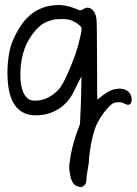

<svg xmlns="http://www.w3.org/2000/svg" viewBox="-20 -498 557 783"><path d="M226.1 -477.5Q262.2 -475.1 303.2 -456.5Q304.7 -456.1 307.6 -456.1Q312.5 -456.1 321 -461.4Q329.6 -466.8 335 -466.8H337.4Q353.5 -465.3 362.8 -451.2Q372.1 -437 373.5 -419.4Q375 -400.4 375 -361.3Q376 -263.7 376 -214.8V-160.6Q376 -114.3 377 -91.3Q377.9 -92.3 384.3 -97.4Q390.6 -102.5 392.1 -103.8Q393.6 -105 399.7 -109.4Q405.8 -113.8 408 -115.2Q410.2 -116.7 415.8 -120.4Q421.4 -124 424.6 -125.5Q427.7 -127 432.9 -129.4Q438 -131.8 442.1 -132.8Q446.3 -133.8 451.4 -134.8Q456.5 -135.7 461.4 -136.2Q463.4 -136.7 467.3 -136.7Q488.3 -136.7 502.7 -124.8Q517.1 -112.8 517.1 -92.8Q517.1 -88.4 516.6 -85.9Q514.6 -72.8 502.9 -70.3Q497.1 -70.8 486.3 -75.9Q475.6 -81.1 469.2 -81.1H462.4Q445.3 -81.1 435.1 -72.8Q402.3 -44.4 376.5 4.9Q366.7 24.9 359.9 51.3Q353 77.6 350.3 94.5Q347.7 111.3 343.3 143.6V148.9Q343.3 164.1 337.6 193.8Q332 223.6 332 239.3V242.7Q329.6 251.5 325.7 256.1Q321.8 260.7 312 265.1Q290.5 263.7 280.5 251.7Q270.5 239.7 266.6 217.8Q262.2 196.8 262.2 182.6Q262.2 172.4 264.2 164.6Q272 94.2 306.2 7.8Q310.5 -67.4 312.5 -186Q305.2 -174.3 293.2 -149.4Q281.2 -124.5 276.4 -115.7Q253.9 -74.2 214.6 -51Q175.3 -27.8 127.9 -27.8H119.6Q26.4 -32.2 12.7 -154.8Q10.3 -179.2 10.3 -198.7Q10.3 -245.1 18.6 -287.6Q26.4 -331.1 59.6 -385.3Q116.7 -477.5 221.2 -477.5ZM205.6 -419.4Q175.3 -412.6 158.9 -403.3Q142.6 -394 123.5 -372.6Q67.4 -307.6 63.5 -210.9Q63.5 -208.5 63.2 -203.1Q63 -197.8 63 -194.8Q63 -120.6 93.8 -95.7Q104.5 -87.4 123.5 -87.4Q127.9 -87.4 129.9 -87.9Q153.8 -88.4 177.7 -101.1Q201.7 -113.8 218.3 -132.3Q237.3 -151.4 266.1 -221.4Q294.9 -291.5 301.8 -325.7Q302.7 -331.5 305.9 -342.8Q309.1 -354 310.8 -363.3Q312.5 -372.6 312.5 -380.4Q312.5 -388.2 305.2 -394Q284.7 -410.6 270 -415Q254.9 -420.4 231.9 -420.4Q223.1 -420.4 205.6 -419.4Z"/></svg>

Font: Avessa
Style: Medium
Weight: 500
Designer: Arman Khorramak
Foundry: Arman Khorramak
Version: Version 1.000; ttfautohint (v1.8.1)